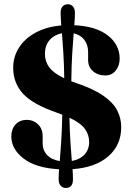

<svg xmlns="http://www.w3.org/2000/svg" viewBox="-20 -818 634 925"><path d="M331.5 46.5Q331.5 87.5 297 87.5Q282.5 87.5 272.5 77Q262.5 66.5 262.5 45.5Q262.5 34.5 263.2 22.5Q264 10.5 264.5 -2.5Q153.5 -8.5 94 -54Q34.5 -99.5 34.5 -161Q34.5 -196 54.8 -218.2Q75 -240.5 110 -240.5Q141 -240.5 163.2 -219Q185.5 -197.5 185.5 -162V-127Q185.5 -94 207.2 -71Q229 -48 268 -42Q271 -82 274.8 -135.8Q278.5 -189.5 280 -265.5Q268 -270 254.5 -275Q138 -315 90.8 -366.8Q43.5 -418.5 43.5 -491.5Q43.5 -544.5 71.5 -588.5Q99.5 -632.5 151.5 -660.8Q203.5 -689 275 -695.5Q274 -713 273 -728Q272 -743 272 -757Q272 -776.5 281.5 -787Q291 -797.5 307 -797.5Q321 -797.5 331 -787.2Q341 -777 341 -756Q341 -743 340.2 -728.2Q339.5 -713.5 338 -696.5Q443 -691.5 499.8 -647Q556.5 -602.5 556.5 -535.5Q556.5 -501.5 537.5 -478Q518.5 -454.5 487.5 -454.5Q451.5 -454.5 428 -475Q404.5 -495.5 404.5 -528.5V-567.5Q404.5 -602 386.2 -626Q368 -650 335 -657.5Q331.5 -616.5 328 -560.5Q324.5 -504.5 323.5 -426.5Q335.5 -422 348.5 -417.5Q431 -389.5 478 -356.8Q525 -324 544.5 -286.2Q564 -248.5 564 -205.5Q564 -119.5 502.2 -65.2Q440.5 -11 329.5 -3Q330.5 10.5 331 23Q331.5 35.5 331.5 46.5ZM196.5 -558Q196.5 -522 217.2 -493.8Q238 -465.5 289.5 -441Q288.5 -513.5 285 -566Q281.5 -618.5 278.5 -658Q241 -650.5 218.8 -624.8Q196.5 -599 196.5 -558ZM409.5 -134Q409.5 -169.5 388.5 -197.8Q367.5 -226 314.5 -251Q316 -181.5 319.5 -131Q323 -80.5 326 -42.5Q365 -49.5 387.2 -73.5Q409.5 -97.5 409.5 -134Z"/></svg>

Font: Fraunces 72pt S050
Style: Bold
Weight: 700
Version: Version 1.000; ttfautohint (v1.8.3)